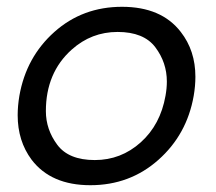

<svg xmlns="http://www.w3.org/2000/svg" viewBox="-20 -535 636 565"><path d="M246 10Q130 10 73 -65Q32 -120 32 -196Q32 -223 37 -253Q57 -367 140 -441Q223 -515 339 -515Q455 -515 512 -441Q555 -386 555 -309Q555 -282 550 -253Q530 -139 446 -64.5Q362 10 246 10ZM259 -64Q336 -64 394 -116Q452 -168 467 -253Q471 -275 471 -295Q471 -351 437 -396Q403 -441 326 -441Q249 -441 191 -389Q115 -321 115 -208Q115 -154 148.5 -109Q182 -64 259 -64Z"/></svg>

Font: YamahaIndonesia935. App
Style: Italic
Weight: 400
Italic angle: -10°
Designer: Dalton Maag Ltd
Foundry: Dalton Maag Ltd
Version: Version 1.002; January 01, 2024; Regular/Italic